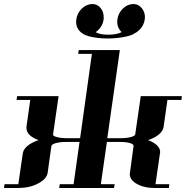

<svg xmlns="http://www.w3.org/2000/svg" viewBox="-20 -943 932 963"><path d="M0 0 2.9 -19H71.8L94.2 -172.9Q98.6 -204.1 142.1 -227.1Q162.6 -237.3 173.8 -240.2Q159.2 -244.6 146 -252.9Q112.8 -272.9 112.8 -300.8V-308.1L131.8 -441.9H63L65.9 -460.9H273.9L246.1 -269Q245.1 -265.1 250 -261.5Q254.9 -257.8 264.2 -255.9Q284.2 -250 313 -250H381.8L440.9 -672.9H372.1L375 -691.9H581.1L518.1 -250H586.9Q616.2 -250 637.2 -255.9Q656.7 -261.2 658.2 -269L686 -460.9H892.1L890.1 -441.9H819.8L800.8 -308.1Q796.4 -275.9 752.9 -252.9Q733.4 -243.2 722.2 -240.2Q735.4 -236.3 750 -227.1Q783.2 -207 783.2 -180.2Q783.2 -179.2 782.7 -176.5Q782.2 -173.8 782.2 -172.9L759.8 -19H829.1L827.1 0H757.8Q700.2 0 664.1 -22Q630.9 -42 630.9 -69.8Q630.9 -70.8 631.3 -73.5Q631.8 -76.2 631.8 -77.1L649.9 -210.9Q650.9 -214.8 646.5 -218.5Q642.1 -222.2 632.8 -225.1Q613.3 -231 584 -231H516.1L485.8 -19H555.2L551.8 0H276.9L279.8 -19H349.1L378.9 -231H310.1Q281.2 -231 259.8 -225.1Q239.7 -219.7 237.8 -210.9L219.2 -77.1Q214.8 -45.4 169.9 -22Q127.9 0 68.8 0ZM361.8 -833Q361.8 -842.3 362.8 -846.2Q367.2 -877 390.1 -899.9Q413.1 -921.4 441.9 -922.9Q469.7 -922.9 486.8 -899.9Q500 -881.8 500 -856.9V-846.2Q495.6 -814 472.2 -792Q466.3 -785.6 460 -782.2Q463.9 -778.3 476.1 -774.9Q496.1 -769 522.9 -769Q550.8 -769 571.8 -774.9Q584 -777.8 589.8 -782.2Q584 -788.1 581.1 -792Q567.9 -810.5 567.9 -833Q567.9 -842.3 568.8 -846.2Q573.2 -877 596.2 -899.9Q617.7 -921.4 647.9 -922.9Q675.8 -922.9 692.9 -899.9Q707 -880.4 707 -856.9Q707 -855 706.5 -851.6Q706.1 -848.1 706.1 -846.2Q701.7 -814 678.2 -792Q667 -780.8 651.9 -773.9Q642.6 -767.1 619.1 -761.2Q573.2 -750 520 -750Q467.3 -750 424.8 -761.2Q403.8 -767.6 396 -773.9Q386.7 -778.3 375 -792Q361.8 -810.5 361.8 -833Z"/></svg>

Font: Hjet
Style: Italic
Weight: 400
Designer: T. Christopher White
Version: Version 1.2